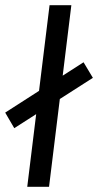

<svg xmlns="http://www.w3.org/2000/svg" viewBox="-52 -720 403 740"><path d="M3 -226 -32 -286 270 -480 306 -420ZM53 0 139 -700H223L137 0Z"/></svg>

Font: Inclusive Sans
Style: Italic
Weight: 400
Italic angle: -7°
Designer: Olivia King
Foundry: Olivia King
Version: Version 2.004